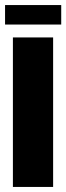

<svg xmlns="http://www.w3.org/2000/svg" viewBox="-26 -739 262 759"><path d="M25 0V-591H184V0ZM-6 -642V-719H216V-642Z"/></svg>

Font: Alumni Sans Black
Style: Regular
Weight: 900
Designer: Robert E. Leuschke
Foundry: Robert E. Leuschke
Version: Version 1.018